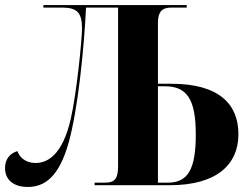

<svg xmlns="http://www.w3.org/2000/svg" viewBox="-20 -734 995 761"><path d="M90 7C155 7 214 -30 253 -172C289 -303 313 -538 321 -704H448V-76C448 -29 437 -10 397 -10H355V0H654C839 0 925 -82 925 -202C925 -320 850 -402 659 -402H606V-644C606 -688 623 -704 659 -704H720V-714H152V-704H225C286 -704 305 -684 305 -621C305 -577 284 -367 261 -265C227 -115 165 -88 121 -88C83 -88 58 -109 49 -135C19 -126 0 -103 0 -68C0 -21 34 7 90 7ZM645 -10H606V-392H634C722 -392 756 -339 756 -201C756 -63 725 -10 645 -10Z"/></svg>

Font: Noto Serif Display
Style: Bold
Weight: 700
Designer: Monotype Design Team
Foundry: Monotype Imaging Inc.
Version: Version 2.009